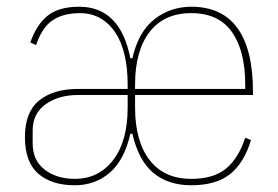

<svg xmlns="http://www.w3.org/2000/svg" viewBox="-20 -538 824 570"><path d="M212 -256Q154 -256 115.5 -228.5Q77 -201 77 -151V-112Q77 -62 112.5 -34.5Q148 -7 202 -7Q273 -7 316 -63Q359 -119 359 -219V-256ZM708 -274V-287Q708 -387 668.5 -443Q629 -499 548 -499Q467 -499 424 -443Q381 -387 381 -287V-274ZM548 -7Q614 -7 651 -37.5Q688 -68 708 -129L725 -122Q705 -55 663.5 -21.5Q622 12 548 12Q479 12 435 -25Q391 -62 373 -141H367Q349 -62 305.5 -25Q262 12 202 12Q133 12 93.5 -22.5Q54 -57 54 -131Q54 -205 96 -239.5Q138 -274 212 -274H359V-287Q359 -335 350 -374Q341 -413 323 -440.5Q305 -468 278.5 -483.5Q252 -499 217 -499Q168 -499 136.5 -478Q105 -457 87 -404L70 -412Q88 -464 121 -491Q154 -518 215 -518Q337 -518 367 -365H373Q391 -444 438.5 -481Q486 -518 548 -518Q639 -518 685 -454.5Q731 -391 731 -266V-256H381V-219Q381 -119 424 -63Q467 -7 548 -7Z"/></svg>

Font: IBM Plex Sans Cond Thin
Style: Regular
Weight: 100
Width: 3
Designer: Mike Abbink, Paul van der Laan, Pieter van Rosmalen
Foundry: Bold Monday
Version: Version 1.3